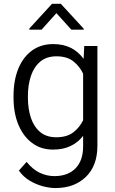

<svg xmlns="http://www.w3.org/2000/svg" viewBox="-20 -767 598 997"><path d="M50.3 -258.8V-269Q50.3 -350.1 75.2 -410.6Q100.1 -471.2 146.2 -504.6Q192.4 -538.1 256.3 -538.1Q309.6 -538.1 348.6 -518.1Q387.7 -498 414.1 -461.4L417.5 -528.3H485.8V-10.3Q485.8 93.8 425.8 151.6Q365.7 209.5 268.1 209.5Q238.3 209.5 202.6 200.2Q167 190.9 133.8 170.9Q100.6 150.9 78.1 118.7L118.2 73.7Q150.9 113.8 187.3 130.6Q223.6 147.5 262.7 147.5Q332.5 147.5 372.1 107.2Q411.6 66.9 411.6 -6.8V-61.5Q385.3 -27.3 346.4 -8.8Q307.6 9.8 255.4 9.8Q192.4 9.8 146.2 -24.9Q100.1 -59.6 75.2 -120.1Q50.3 -180.7 50.3 -258.8ZM125 -269V-258.8Q125 -201.7 140.4 -155.3Q155.8 -108.9 188.5 -81.5Q221.2 -54.2 272 -54.2Q326.7 -54.2 359.9 -79.3Q393.1 -104.5 411.6 -142.6V-384.3Q394.5 -421.4 361.6 -448Q328.6 -474.6 272.9 -474.6Q221.7 -474.6 189 -447Q156.2 -419.4 140.6 -372.8Q125 -326.2 125 -269ZM295.9 -747.1 415 -617.7V-612.8H350.6L272.9 -698.7L195.8 -612.8H132.3V-618.7L250 -747.1Z"/></svg>

Font: Vazirmatn FD Light
Style: Regular
Weight: 300
Designer: Saber Rastikerdar
Foundry: Saber Rastikerdar
Version: Version 33.003